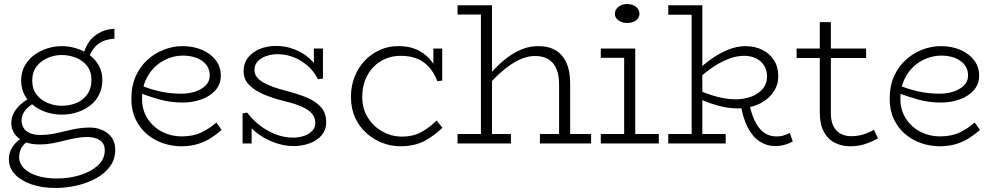

<svg xmlns="http://www.w3.org/2000/svg" viewBox="-20 -712 4935 953"><path d="M255 221Q189 221 136.5 203Q84 185 54 153Q24 121 24 77Q24 46 39 22Q54 -2 75 -18Q96 -34 114 -42L145 -27Q117 -16 96 8.5Q75 33 75 68Q75 99 98.5 123Q122 147 164.5 160.5Q207 174 263 174Q324 174 378 157Q432 140 466 109Q500 78 500 34Q500 0 475.5 -16Q451 -32 412 -32Q384 -32 355.5 -26.5Q327 -21 298 -13.5Q269 -6 239.5 -0.5Q210 5 177 5Q128 5 97 -10.5Q66 -26 51 -50Q36 -74 36 -100Q36 -131 51 -156Q66 -181 89.5 -200Q113 -219 139 -231L172 -214Q149 -202 129 -187Q109 -172 98 -154Q87 -136 87 -113Q87 -94 97 -77.5Q107 -61 128 -51.5Q149 -42 183 -42Q212 -42 242 -47.5Q272 -53 301.5 -60.5Q331 -68 361.5 -73.5Q392 -79 424 -79Q461 -79 490 -65.5Q519 -52 535.5 -28Q552 -4 552 32Q552 77 527.5 112Q503 147 460.5 171Q418 195 365 208Q312 221 255 221ZM286 -143Q249 -143 213.5 -154Q178 -165 149 -186.5Q120 -208 102.5 -239.5Q85 -271 85 -312Q85 -354 103 -386Q121 -418 150.5 -439.5Q180 -461 215.5 -472Q251 -483 286 -483Q323 -483 358.5 -472Q394 -461 423 -440Q452 -419 470 -387.5Q488 -356 488 -315Q488 -274 471.5 -241.5Q455 -209 426.5 -187.5Q398 -166 362 -154.5Q326 -143 286 -143ZM286 -187Q328 -187 361.5 -202Q395 -217 414.5 -245.5Q434 -274 434 -315Q434 -357 412.5 -384.5Q391 -412 357 -425.5Q323 -439 286 -439Q251 -439 217 -424.5Q183 -410 161.5 -382Q140 -354 140 -312Q140 -270 161.5 -242.5Q183 -215 216.5 -201Q250 -187 286 -187ZM416 -418 393 -442Q402 -471 415.5 -494Q429 -517 449 -533Q469 -549 493.5 -558.5Q518 -568 548 -569V-520Q499 -517 469 -495Q439 -473 416 -418Z M880 14Q834 14 789.5 -1Q745 -16 709.5 -46Q674 -76 653 -120Q632 -164 632 -221Q632 -286 654 -334.5Q676 -383 713 -416Q750 -449 795 -466Q840 -483 885 -483Q940 -483 983 -464.5Q1026 -446 1051 -413Q1076 -380 1076 -337Q1076 -293 1048.5 -263Q1021 -233 978 -218Q935 -203 887 -203Q827 -203 775 -217.5Q723 -232 675 -250L674 -290Q725 -269 775.5 -258Q826 -247 880 -247Q916 -247 947.5 -257Q979 -267 1000 -287Q1021 -307 1021 -337Q1021 -383 983.5 -409.5Q946 -436 887 -436Q851 -436 815 -422Q779 -408 750 -381Q721 -354 703 -314Q685 -274 685 -222Q685 -165 713 -122.5Q741 -80 785.5 -57.5Q830 -35 881 -35Q939 -35 979.5 -54.5Q1020 -74 1054 -104L1080 -67Q1054 -44 1024.5 -25.5Q995 -7 959.5 3.5Q924 14 880 14Z M1437 13Q1401 13 1364 2.5Q1327 -8 1294 -26.5Q1261 -45 1236.5 -68Q1212 -91 1200 -116L1229 -101V0H1184V-149L1207 -153Q1233 -118 1269 -90Q1305 -62 1347.5 -45.5Q1390 -29 1434 -29Q1463 -29 1488 -37Q1513 -45 1529 -61.5Q1545 -78 1545 -102Q1545 -125 1532.5 -142.5Q1520 -160 1498 -172.5Q1476 -185 1447 -194.5Q1418 -204 1384 -212Q1333 -225 1289 -243.5Q1245 -262 1217 -290Q1189 -318 1189 -360Q1189 -396 1209 -423.5Q1229 -451 1266 -467.5Q1303 -484 1351 -484Q1398 -484 1441.5 -467Q1485 -450 1517 -421Q1549 -392 1565 -357L1538 -373V-471H1583V-322L1558 -319Q1538 -359 1506 -386.5Q1474 -414 1436 -428.5Q1398 -443 1359 -443Q1327 -443 1300.5 -433.5Q1274 -424 1258.5 -406.5Q1243 -389 1243 -365Q1243 -344 1255.5 -328.5Q1268 -313 1290 -301Q1312 -289 1340.5 -279Q1369 -269 1401 -261Q1452 -248 1497.5 -230Q1543 -212 1571 -182.5Q1599 -153 1599 -105Q1599 -66 1575.5 -39.5Q1552 -13 1515.5 0Q1479 13 1437 13Z M1967 14Q1922 14 1878.5 -2.5Q1835 -19 1799.5 -50.5Q1764 -82 1743 -127.5Q1722 -173 1722 -231Q1722 -286 1740.5 -332Q1759 -378 1791.5 -412Q1824 -446 1867.5 -465Q1911 -484 1960 -483Q2009 -483 2046 -467Q2083 -451 2110 -422Q2137 -393 2153 -354L2131 -362V-471H2175V-312L2151 -309Q2134 -352 2108.5 -380Q2083 -408 2048.5 -421.5Q2014 -435 1969 -435Q1929 -435 1894 -420.5Q1859 -406 1833 -379Q1807 -352 1792.5 -314.5Q1778 -277 1778 -232Q1778 -171 1806.5 -127Q1835 -83 1878.5 -59Q1922 -35 1969 -34Q2030 -33 2072.5 -57Q2115 -81 2147 -114L2176 -78Q2139 -41 2089 -13.5Q2039 14 1967 14Z M2755 0V-293Q2755 -328 2747.5 -354Q2740 -380 2725 -398Q2710 -416 2687.5 -425Q2665 -434 2635 -434Q2605 -434 2574.5 -422.5Q2544 -411 2514 -390.5Q2484 -370 2454.5 -342.5Q2425 -315 2397 -282V-329Q2426 -362 2455.5 -390Q2485 -418 2516.5 -439Q2548 -460 2581.5 -471.5Q2615 -483 2653 -483Q2689 -483 2718 -472Q2747 -461 2767.5 -438Q2788 -415 2799 -380.5Q2810 -346 2810 -298V0ZM2251 0V-47H2516V0ZM2660 0V-47H2914V0ZM2422 -686V0H2367V-640H2251V-686Z M3078 -7V-471H3133V-7ZM2962 0V-47H3250V0ZM2962 -425V-471H3125V-425ZM3093 -598Q3067 -598 3049.5 -611Q3032 -624 3032 -643Q3032 -664 3049.5 -678Q3067 -692 3092 -692Q3120 -692 3137 -678Q3154 -664 3154 -643Q3154 -624 3137 -611Q3120 -598 3093 -598Z M3643 -174Q3607 -174 3573 -181Q3539 -188 3506.5 -199.5Q3474 -211 3443 -225V-266Q3477 -251 3509.5 -240.5Q3542 -230 3572.5 -224.5Q3603 -219 3632 -219Q3671 -219 3706.5 -231.5Q3742 -244 3764.5 -269.5Q3787 -295 3787 -332Q3787 -379 3755.5 -407Q3724 -435 3672 -435Q3635 -435 3594.5 -419Q3554 -403 3516 -377Q3478 -351 3443 -319L3444 -364Q3477 -396 3516 -423Q3555 -450 3597 -466.5Q3639 -483 3681 -483Q3726 -483 3763 -465Q3800 -447 3821.5 -413.5Q3843 -380 3843 -333Q3843 -297 3826.5 -267.5Q3810 -238 3782.5 -217Q3755 -196 3719 -185Q3683 -174 3643 -174ZM3297 0V-47H3582V0ZM3413 -7V-686H3466V-7ZM3297 -639V-686H3464V-639ZM3829 13Q3786 13 3750.5 -10Q3715 -33 3691 -80Q3667 -127 3656 -197H3699Q3712 -136 3732.5 -100.5Q3753 -65 3778 -50Q3803 -35 3831 -35Q3850 -34 3867.5 -39Q3885 -44 3900 -52L3915 -10Q3896 1 3874 7Q3852 13 3829 13Z M4198 14Q4158 14 4123.5 -3.5Q4089 -21 4069 -58Q4049 -95 4049 -154V-602H4104V-152Q4104 -107 4119 -81.5Q4134 -56 4157 -46Q4180 -36 4203 -36Q4238 -36 4266 -45Q4294 -54 4318 -68L4338 -25Q4311 -10 4277 2Q4243 14 4198 14ZM3934 -424V-471H4279V-424Z M4644 14Q4598 14 4553.5 -1Q4509 -16 4473.5 -46Q4438 -76 4417 -120Q4396 -164 4396 -221Q4396 -286 4418 -334.5Q4440 -383 4477 -416Q4514 -449 4559 -466Q4604 -483 4649 -483Q4704 -483 4747 -464.5Q4790 -446 4815 -413Q4840 -380 4840 -337Q4840 -293 4812.5 -263Q4785 -233 4742 -218Q4699 -203 4651 -203Q4591 -203 4539 -217.5Q4487 -232 4439 -250L4438 -290Q4489 -269 4539.5 -258Q4590 -247 4644 -247Q4680 -247 4711.5 -257Q4743 -267 4764 -287Q4785 -307 4785 -337Q4785 -383 4747.5 -409.5Q4710 -436 4651 -436Q4615 -436 4579 -422Q4543 -408 4514 -381Q4485 -354 4467 -314Q4449 -274 4449 -222Q4449 -165 4477 -122.5Q4505 -80 4549.5 -57.5Q4594 -35 4645 -35Q4703 -35 4743.5 -54.5Q4784 -74 4818 -104L4844 -67Q4818 -44 4788.5 -25.5Q4759 -7 4723.5 3.5Q4688 14 4644 14Z"/></svg>

Font: BioRhyme ExtraBold Light
Style: Regular
Weight: 300
Version: Version 1.600;gftools[0.9.33]